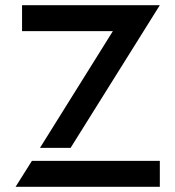

<svg xmlns="http://www.w3.org/2000/svg" viewBox="-20 -720 676 740"><path d="M103 -100H596V0H40ZM65 -700H596L252 -150H134L415 -600H65Z"/></svg>

Font: SB Skate blade
Style: Regular
Weight: 400
Designer: Valerio Brotto (Silverblur_type)
Version: Version 1.003